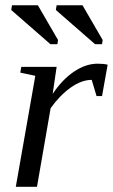

<svg xmlns="http://www.w3.org/2000/svg" viewBox="-20 -715 432 735"><path d="M353.5 -471.2Q377.9 -471.2 392.1 -467.3L370.6 -347.2H349.6L331.1 -409.2Q292 -409.2 250.2 -379.4Q208.5 -349.6 173.8 -300.8L121.6 0H40.5L115.2 -424.8L57.6 -437L61.5 -459H196.8L181.6 -355.5Q218.3 -410.6 263.4 -440.9Q308.6 -471.2 353.5 -471.2ZM343.8 -545.9 193.8 -676.8 196.8 -694.8H295.9L373 -562L370.6 -545.9ZM172.9 -545.9 22.9 -676.8 25.9 -694.8H125L202.1 -562L199.7 -545.9Z"/></svg>

Font: Liberation Serif
Style: Italic
Weight: 400
Italic angle: -16.333°
Designer: Steve Matteson
Foundry: Ascender Corporation
Version: Version 2.1.5